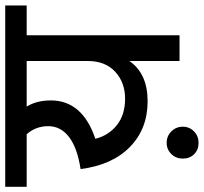

<svg xmlns="http://www.w3.org/2000/svg" viewBox="-66 -648 761 716"><g transform="rotate(-90 314.0 -289.5)"><path d="M139.5 71Q114 71 97.5 54.5Q81 38 81 12.5Q81 -13 98 -30.5Q115 -48 140 -48Q165 -48 182.5 -30.5Q200 -13 200 12Q200 37 182.5 54Q165 71 139.5 71ZM445 -342V-570H275Q298 -533 298 -480Q298 -362 155 -314Q167 -265 205.5 -234Q244 -203 304.5 -203Q365 -203 405 -240Q445 -277 445 -342ZM445 -187Q398 -119 295 -119Q192 -119 124.5 -185Q57 -251 42 -369Q121 -381 161.5 -412Q202 -443 202 -489.5Q202 -536 172 -570H-24V-650H652V-570H541V0H445Z"/></g></svg>

Font: Hind Medium
Style: Regular
Weight: 500
Designer: Manushi Parikh, Satya Rajpurohit
Foundry: Indian Type Foundry
Version: Version 1.201;PS 1.0;hotconv 1.0.78;makeotf.lib2.5.61930; tt